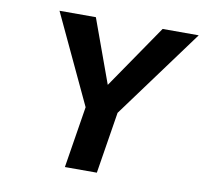

<svg xmlns="http://www.w3.org/2000/svg" viewBox="-69 -654 776 728"><g transform="rotate(10 319.5 -290.0)"><path d="M103 -580 264 -237 226 0H349L387 -237L639 -580H500L332 -335L243 -580Z"/></g></svg>

Font: Charger Sport
Style: UltNrwObl
Weight: 1000
Designer: Jasper
Foundry: Cannot Into Space Fonts
Version: Version 1.1